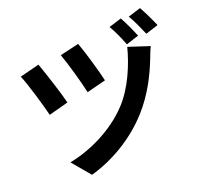

<svg xmlns="http://www.w3.org/2000/svg" viewBox="-130 -1006 1259 1221"><g transform="rotate(-15 500.0 -395.5)"><path d="M457 -750 332 -709C362 -647 417 -501 436 -438L562 -482C542 -546 482 -700 457 -750ZM754 -651C736 -542 692 -396 610 -293C508 -164 352 -74 215 -35L327 77C469 24 615 -77 720 -216C802 -325 847 -443 875 -539C882 -561 889 -592 900 -617ZM179 -688 51 -643C80 -590 145 -425 166 -361L295 -408C272 -476 209 -624 179 -688ZM761 -836 678 -802C705 -765 736 -709 756 -667L839 -702C821 -738 786 -800 761 -836ZM896 -868 813 -834C840 -798 871 -741 893 -700L976 -735C957 -771 921 -832 896 -868Z"/></g></svg>

Font: Noto Sans KR Bold
Style: Regular
Weight: 700
Designer: Ryoko NISHIZUKA  (kana & ideographs); Paul D. Hunt (Latin, Greek & Cyrillic); Wenlong ZHANG  (bopomofo); Sandoll Communi
Foundry: Adobe Systems Incorporated
Version: Version 1.004;PS 1.004;hotconv 1.0.82;makeotf.lib2.5.63406